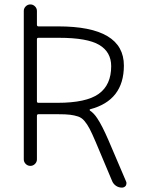

<svg xmlns="http://www.w3.org/2000/svg" viewBox="-20 -774 645 871"><path d="M154.3 -602.5Q147.5 -602.5 147.5 -595.7V-314.5Q147.5 -307.6 154.3 -307.6H241.2Q371.1 -307.6 427.7 -348.1Q484.4 -388.7 484.4 -473.6Q484.4 -538.1 430.2 -570.3Q376 -602.5 248 -602.5ZM87.9 -50.8V-724.6Q87.9 -736.3 96.7 -745.1Q105.5 -753.9 117.7 -753.9Q129.9 -753.9 138.7 -745.1Q147.5 -736.3 147.5 -724.6V-662.1Q147.5 -654.3 154.3 -654.3H244.1Q542 -654.3 542 -476.6Q542 -318.4 388.7 -278.3Q386.7 -277.3 386.7 -275.4Q386.7 -273.4 387.7 -272.5Q406.2 -260.7 421.9 -236.3Q443.4 -204.1 471.7 -138.7L551.8 48.8Q553.7 52.7 553.7 56.6Q553.7 62.5 550.8 68.4Q543.9 77.1 533.2 77.1Q518.6 77.1 506.8 69.3Q495.1 61.5 489.3 48.8L414.1 -129.9Q397.5 -168.9 386.7 -189.5Q376 -210 363.3 -225.1Q350.6 -240.2 334 -245.6Q317.4 -251 298.3 -253.4Q279.3 -255.9 241.2 -255.9H154.3Q147.5 -255.9 147.5 -248V-50.8Q147.5 -39.1 138.7 -30.3Q129.9 -21.5 117.7 -21.5Q105.5 -21.5 96.7 -30.3Q87.9 -39.1 87.9 -50.8Z"/></svg>

Font: Gen Jyuu Gothic P Light
Style: Regular
Weight: 200
Designer: [Source Han Sans]
Ryoko NISHIZUKA  (kana & ideographs); Paul D. Hunt (Latin, Greek & Cyrillic); Wenlong ZHANG  (bopomofo
Version: Version 1.002.20150607